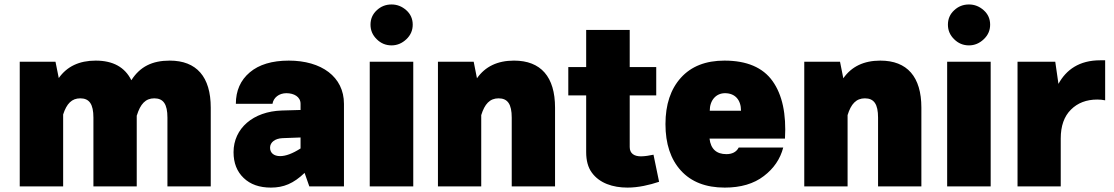

<svg xmlns="http://www.w3.org/2000/svg" viewBox="-20 -830 4961 855"><path d="M67.9 0H261.2V-320.3C276.9 -368.7 299.8 -392.1 337.4 -392.1C377.9 -392.1 396 -366.2 396 -306.2V0H588.9V-315.9H589.4C605 -366.7 627.9 -392.1 667 -392.1C707.5 -392.1 725.6 -366.2 725.6 -306.2V0H918.5V-350.6C918.5 -487.8 855.5 -560.1 735.8 -560.1C657.7 -560.1 603.5 -533.2 564.9 -472.7C536.1 -530.8 483.4 -560.1 406.2 -560.1C333 -560.1 278.3 -534.2 241.7 -482.4L227.1 -555.2H67.9Z M1511.7 -367.7C1511.7 -488.3 1411.1 -560.1 1266.1 -560.1C1191.4 -560.1 1133.3 -542.5 1092.3 -507.8C1050.8 -472.7 1030.3 -425.8 1030.3 -367.7H1193.4C1197.8 -395 1222.2 -415 1255.4 -415C1288.6 -415 1318.4 -399.4 1318.4 -367.7V-340.3L1235.4 -337.9C1107.4 -334 1020 -258.3 1020 -152.3C1020 -104 1035.2 -65.9 1064.9 -37.6C1094.7 -8.8 1135.3 5.4 1186.5 5.4C1242.7 5.4 1287.1 -12.7 1336.4 -60.1L1357.4 0H1511.7ZM1182.6 -172.4C1182.6 -196.3 1204.6 -213.4 1238.3 -214.8L1318.4 -217.8V-168.9C1282.7 -146 1252.4 -134.8 1227.5 -134.8C1199.7 -134.8 1182.6 -148.9 1182.6 -172.4Z M1629.9 -720.2C1629.9 -694.8 1639.2 -673.3 1657.7 -655.3C1675.8 -637.2 1697.8 -627.9 1723.6 -627.9C1748.5 -627.9 1770.5 -637.2 1789.6 -655.3C1808.6 -673.3 1817.9 -694.8 1817.9 -720.2C1817.9 -745.6 1808.6 -767.1 1789.6 -784.2C1770.5 -801.3 1748.5 -810.1 1723.6 -810.1C1697.8 -810.1 1675.8 -801.3 1657.7 -784.2C1639.2 -767.1 1629.9 -745.6 1629.9 -720.2ZM1626.5 0H1820.3V-555.2H1626.5Z M2123 -317.4C2138.2 -366.7 2161.1 -392.1 2200.2 -392.1C2240.7 -392.1 2258.8 -366.2 2258.8 -306.2V0H2451.7V-350.6C2451.7 -487.8 2388.7 -560.1 2269 -560.1C2195.3 -560.1 2140.6 -533.7 2104 -481.4L2089.4 -555.2H1930.2V0H2123Z M2890.1 -141.1C2872.6 -137.2 2850.1 -133.8 2834 -133.8C2804.2 -133.8 2784.2 -146.5 2784.2 -175.3V-405.3H2902.3V-531.2H2784.2V-696.8H2590.3V-531.2H2510.7V-405.3H2590.3V-152.8C2590.3 -114.7 2598.6 -84 2615.7 -61C2649.4 -14.6 2708.5 5.4 2774.4 5.4C2822.8 5.4 2872.6 -6.3 2915 -20.5Z M3475.6 -212.9C3481.9 -322.3 3463.9 -407.7 3420.4 -468.8C3377 -529.8 3305.2 -560.1 3206.1 -560.1C3122.6 -560.1 3058.1 -534.7 3012.2 -483.9C2966.3 -433.1 2943.4 -364.3 2943.4 -277.3C2943.4 -189.9 2966.3 -120.6 3012.2 -70.3C3058.1 -20 3123 5.4 3207.5 5.4C3278.8 5.4 3336.9 -11.7 3381.3 -45.9C3425.8 -79.6 3454.6 -122.1 3467.8 -172.9H3269.5C3259.3 -152.8 3239.7 -143.6 3214.8 -143.6C3170.4 -143.6 3145 -166.5 3139.6 -212.9ZM3140.6 -336.9C3140.6 -383.8 3168.9 -415 3208.5 -415C3252.9 -415 3279.8 -385.7 3279.8 -336.9Z M3754.4 -317.4C3769.5 -366.7 3792.5 -392.1 3831.5 -392.1C3872.1 -392.1 3890.1 -366.2 3890.1 -306.2V0H4083V-350.6C4083 -487.8 4020 -560.1 3900.4 -560.1C3826.7 -560.1 3772 -533.7 3735.4 -481.4L3720.7 -555.2H3561.5V0H3754.4Z M4201.2 -720.2C4201.2 -694.8 4210.4 -673.3 4229 -655.3C4247.1 -637.2 4269 -627.9 4294.9 -627.9C4319.8 -627.9 4341.8 -637.2 4360.8 -655.3C4379.9 -673.3 4389.2 -694.8 4389.2 -720.2C4389.2 -745.6 4379.9 -767.1 4360.8 -784.2C4341.8 -801.3 4319.8 -810.1 4294.9 -810.1C4269 -810.1 4247.1 -801.3 4229 -784.2C4210.4 -767.1 4201.2 -745.6 4201.2 -720.2ZM4197.8 0H4391.6V-555.2H4197.8Z M4511.2 0H4703.6V-213.4C4703.6 -269 4718.8 -312 4749 -341.8C4778.8 -371.6 4817.9 -386.7 4866.2 -386.7C4878.4 -386.7 4890.1 -385.7 4901.4 -383.3V-561.5H4879.4C4786.1 -561.5 4728 -519.5 4693.4 -456.5L4679.2 -555.2H4511.2Z"/></svg>

Font: Estedad Black
Style: Regular
Weight: 900
Designer: Amin Abedi
Version: Version 7.3